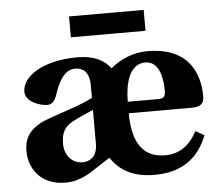

<svg xmlns="http://www.w3.org/2000/svg" viewBox="-50 -729 906 797"><g transform="rotate(-5 403.0 -331.0)"><path d="M266 -587H577V-674H266ZM41 -133C41 -58 90 12 192 12C256 12 302 -23 335 -45L382 -75C417 -21 475 13 565 12C682 12 749 -46 783 -134L747 -154C717 -97 674 -65 613 -65C510 -65 478 -147 478 -252H738C774 -252 792 -262 792 -294C792 -349 779 -502 577 -502C518 -502 464 -479 423 -444C397 -480 354 -502 285 -502C144 -502 54 -444 54 -379C54 -334 118 -316 144 -316C166 -316 177 -332 185 -356C213 -441 245 -456 273 -456C302 -456 331 -439 331 -382V-329C287 -305 212 -283 146 -259C68 -231 41 -190 41 -133ZM195 -150C195 -197 211 -220 241 -237C272 -254 307 -268 331 -279V-134C329 -80 296 -66 269 -66C230 -66 195 -97 195 -150ZM478 -300C478 -374 497 -456 564 -456C625 -456 635 -380 635 -333C635 -306 627 -300 604 -300Z"/></g></svg>

Font: Heuristica
Style: Bold
Weight: 700
Version: Version 1.0.1